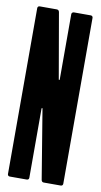

<svg xmlns="http://www.w3.org/2000/svg" viewBox="-82 -739 408 778"><g transform="rotate(10 122.0 -350.0)"><path d="M86.4 -700.2Q95.2 -700.2 97.2 -691.4L144 -421.9Q144 -420.4 146 -420.4Q147.9 -420.4 147.9 -422.4V-691.4Q147.9 -694.8 150.4 -697.3Q153.3 -700.2 156.7 -700.2H226.6Q230.5 -700.2 232.9 -697.8Q235.4 -695.3 235.4 -691.4V-8.8Q235.4 -4.9 232.9 -2.4Q230.5 0 226.6 0H156.7Q148.4 0 146.5 -8.8L99.6 -293.9Q99.6 -295.9 97.7 -295.9Q95.7 -295.9 95.7 -293.5V-8.8Q95.7 -4.9 93.3 -2.4Q90.8 0 86.9 0H16.6Q12.7 0 10.3 -2.4Q7.8 -4.9 7.8 -8.8V-691.4Q7.8 -695.3 10.3 -697.8Q12.7 -700.2 16.6 -700.2Z"/></g></svg>

Font: Silence Rounded
Style: Regular
Weight: 400
Designer: Lilo Joris
Foundry: Lilo Joris
Version: Version 1.019;Fontself Maker 3.5.7